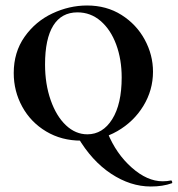

<svg xmlns="http://www.w3.org/2000/svg" viewBox="-20 -500 647 699"><path d="M572 160Q589 160 602 157Q605 156 606.5 161Q608 166 606 167Q573 179 529 179Q455 179 384.5 132.5Q314 86 263 -1L372 -16Q403 60 459.5 110Q516 160 572 160ZM30 -234Q30 -310 69.5 -366Q109 -422 170.5 -451Q232 -480 297 -480Q368 -480 422.5 -445.5Q477 -411 507 -355.5Q537 -300 537 -239Q537 -172 502 -114.5Q467 -57 407 -22.5Q347 12 275 12Q204 12 148 -21.5Q92 -55 61 -111.5Q30 -168 30 -234ZM423 -218Q423 -284 403 -338Q383 -392 346.5 -423.5Q310 -455 262 -455Q204 -455 174 -407Q144 -359 144 -265Q144 -194 164.5 -135.5Q185 -77 220 -44Q255 -11 298 -11Q354 -11 388.5 -66Q423 -121 423 -218Z"/></svg>

Font: Cormorant Unicase
Style: Bold
Weight: 700
Designer: Christian Thalmann (Catharsis Fonts)
Foundry: Catharsis Fonts
Version: Version 4.000